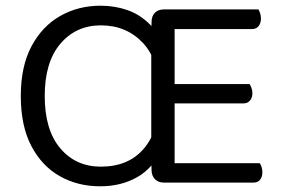

<svg xmlns="http://www.w3.org/2000/svg" viewBox="-20 -641 993 674"><path d="M511 -366H593V-8Q588 -7 577.5 -3.5Q567 0 556 0Q535 0 523.5 -12.5Q512 -25 512 -44L511 -87ZM593 -248 511 -249V-524L512 -564Q512 -584 523.5 -596Q535 -608 556 -608Q567 -608 577.5 -605Q588 -602 593 -600ZM555 -278V-346H856Q859 -342 862.5 -333Q866 -324 866 -314Q866 -298 857.5 -288Q849 -278 835 -278ZM556 0V-68H892Q895 -64 898 -55.5Q901 -47 901 -36Q901 -20 893 -10Q885 0 870 0ZM556 -539V-608H887Q890 -604 893 -595Q896 -586 896 -576Q896 -560 888 -549.5Q880 -539 865 -539ZM583 -304Q583 -191 550.5 -121Q518 -51 461.5 -19Q405 13 332 13Q253 13 190 -22.5Q127 -58 90 -128.5Q53 -199 53 -304Q53 -408 90.5 -478.5Q128 -549 191.5 -585Q255 -621 333 -621Q383 -621 427.5 -605.5Q472 -590 507.5 -554Q543 -518 563 -457Q583 -396 583 -304ZM540 -304Q540 -428 482 -490Q424 -552 334 -552Q247 -552 192 -487.5Q137 -423 137 -304Q137 -185 191.5 -120.5Q246 -56 334 -56Q432 -56 486 -120.5Q540 -185 540 -304Z"/></svg>

Font: Baloo Bhaina 2
Style: Regular
Weight: 400
Designer: Yesha Goshar, Manish Minz, Shuchita Grover and Ek Type
Foundry: Ek Type
Version: Version 1.700